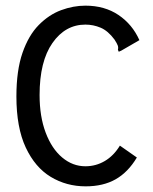

<svg xmlns="http://www.w3.org/2000/svg" viewBox="-20 -649 540 679"><path d="M283 10Q215 10 159.5 -23.5Q104 -57 71 -127.5Q38 -198 38 -308Q38 -400 59.5 -462Q81 -524 117 -560.5Q153 -597 196 -613Q239 -629 282 -629Q350 -629 399 -596Q448 -563 473 -507L409 -470L400 -466L397 -473Q399 -481 396.5 -488Q394 -495 385 -509Q362 -540 336 -551Q310 -562 282 -562Q211 -562 165.5 -497Q120 -432 120 -313Q120 -237 141.5 -180Q163 -123 200 -92Q237 -61 282 -61Q319 -61 350.5 -79.5Q382 -98 404 -134L464 -92Q433 -40 389 -15Q345 10 283 10Z"/></svg>

Font: Inconsolata Medium
Style: Regular
Weight: 500
Monospace: yes
Designer: Raph Levien, Cyreal, Brenton Simpson
Foundry: Raph Levien, Cyreal, Google
Version: Version 3.001; ttfautohint (v1.8.2.53-6de2)